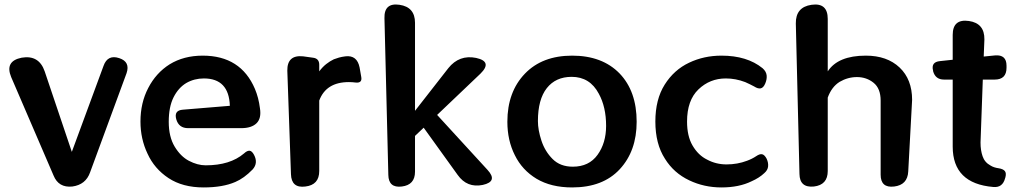

<svg xmlns="http://www.w3.org/2000/svg" viewBox="-20 -811 4480 842"><path d="M29 -473Q0 -543 75 -558Q151 -571 176 -498L295 -145L434 -522Q452 -573 503 -556Q552 -540 535 -490L375 -55Q356 -1 297 7Q237 13 215 -41Z M873 11Q781 11 719 -30Q657 -71 627 -137Q596 -202 596 -278Q596 -360 630 -425Q664 -491 724 -529Q786 -567 869 -567Q1036 -567 1098 -421Q1106 -402 1111.5 -381Q1117 -360 1120 -336Q1127 -292 1105 -270.5Q1083 -249 1038 -249H805Q764 -249 753 -288Q742 -327 782 -330L988 -347Q984 -467 874 -467Q832 -467 797 -447Q762 -426 741 -384Q720 -342 720 -277Q720 -211 746 -168Q772 -125 808 -106Q846 -86 882 -86Q989 -86 1050 -138Q1064 -151 1074.5 -150Q1085 -149 1094 -132Q1113 -96 1088 -68Q1050 -29 1012 -13Q957 11 873 11Z M1240 -501Q1239 -571 1309 -564L1352 -558Q1380 -555 1380 -527V-498Q1394 -517 1410.5 -530Q1427 -543 1444 -551Q1454 -555 1466.5 -558.5Q1479 -562 1495 -564Q1546 -570 1557 -515L1564 -475Q1570 -446 1540 -449Q1532 -450 1525 -450.5Q1518 -451 1510 -451Q1410 -451 1380 -370V-61Q1380 0 1319 7Q1258 15 1256 -47Z M1666 -731Q1664 -800 1732 -790Q1800 -780 1800 -711V-325L1946 -512Q1994 -572 2068 -557Q2141 -541 2087 -488L1897 -307L2118 -66Q2165 -15 2097 0Q2028 14 1987 -44L1838 -251L1800 -215V-58Q1800 0 1742 7Q1684 14 1683 -44Z M2489 11Q2397 11 2333 -27Q2270 -65 2238 -130Q2205 -195 2205 -277Q2205 -408 2282 -488Q2358 -567 2489 -567Q2621 -567 2697 -489Q2772 -411 2772 -277Q2772 -149 2698 -69Q2624 11 2489 11ZM2492 -80Q2563 -80 2600.5 -132Q2638 -184 2638 -259Q2638 -342 2606 -400Q2567 -474 2487 -474Q2417 -474 2378 -424.5Q2339 -375 2339 -280Q2339 -241 2354.5 -194Q2370 -147 2403.5 -113.5Q2437 -80 2492 -80Z M3144 11Q3068 11 3003 -20Q2935 -52 2896 -115Q2854 -180 2854 -278Q2854 -375 2895 -440Q2936 -505 3002 -536Q3067 -567 3144 -567Q3256 -567 3324 -512Q3340 -498 3342 -481Q3344 -464 3336 -445Q3328 -426 3316 -423.5Q3304 -421 3287 -432Q3278 -437 3268.5 -441.5Q3259 -446 3248 -451Q3206 -467 3163 -467Q3093 -467 3043 -419Q2993 -371 2993 -278Q2993 -214 3017 -173Q3042 -130 3081 -111Q3120 -90 3166 -90Q3214 -90 3256 -106Q3278 -114 3296 -126Q3312 -137 3322.5 -134.5Q3333 -132 3342 -115Q3350 -98 3348.5 -81.5Q3347 -65 3332 -52Q3310 -31 3276 -16Q3221 11 3144 11Z M3842 -370Q3842 -423 3811 -448Q3780 -473 3738 -473Q3698 -473 3662 -452Q3627 -430 3610 -383V-61Q3610 0 3549 7Q3487 13 3486 -48L3470 -708Q3469 -780 3539 -790Q3610 -800 3610 -728V-498Q3655 -567 3777 -567Q3870 -567 3925 -515Q3980 -463 3980 -373L3963 -59Q3960 0 3901 7Q3842 14 3842 -45Z M4336 9Q4158 -6 4158 -168V-462H4120Q4082 -462 4072 -499V-501Q4062 -539 4102 -543L4158 -549V-658Q4158 -729 4229 -719Q4298 -709 4297 -638L4294 -563L4344 -568Q4394 -572 4394 -523V-514Q4394 -462 4342 -462H4290L4280 -186Q4280 -152 4289 -126Q4298 -99 4324 -85Q4338 -76 4360 -73Q4379 -70 4386.5 -61Q4394 -52 4389 -33L4388 -30Q4377 13 4336 9Z"/></svg>

Font: MaokenZhuyuanTi
Style: Regular
Weight: 400
Designer: Fontworks Inc & LongZhuTi team: ZERO子、时光羊、荆南、频凡、刘鹏、Little White Dog、帆影Magmeta、奈白不弍、白日月球、ChaoTawei、雨三（排名不分先后）
Version: Version 1.000; 20230222